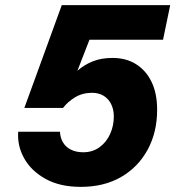

<svg xmlns="http://www.w3.org/2000/svg" viewBox="-20 -718 690 749"><path d="M295 11Q214 11 158 -20Q102 -51 74.5 -100Q47 -149 51 -204H214Q215 -180 226 -162Q237 -144 257 -134Q277 -124 305 -124Q341 -124 368 -143.5Q395 -163 409.5 -195Q424 -227 424 -264Q424 -291 413.5 -312Q403 -333 384 -344.5Q365 -356 339 -356Q302 -356 273 -338.5Q244 -321 226 -297H75L221 -698H644L616 -563H329L282 -442Q308 -465 341.5 -478.5Q375 -492 419 -492Q472 -492 511 -467.5Q550 -443 571.5 -398Q593 -353 593 -290Q593 -202 556 -134Q519 -66 452.5 -27.5Q386 11 295 11Z"/></svg>

Font: Azeret Mono Thin
Style: Bold Italic
Weight: 700
Italic angle: -12°
Version: Version 1.002